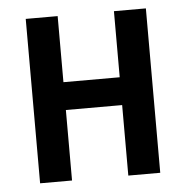

<svg xmlns="http://www.w3.org/2000/svg" viewBox="-43 -562 587 605"><g transform="rotate(-5 250.0 -260.0)"><path d="M60 0V-520H161V-311H339V-520H440V0H339V-223H161V0Z"/></g></svg>

Font: Zed Sans Semibold
Style: Regular
Weight: 600
Designer: Belleve Invis
Foundry: Belleve Invis
Version: Version 1.0.0; ttfautohint (v1.8.4)